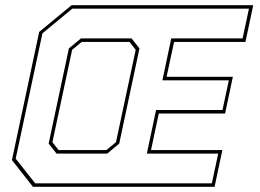

<svg xmlns="http://www.w3.org/2000/svg" viewBox="-20 -720 1001 740"><path d="M107 0 26 -103 131 -597 256 -700H956L926 -558.5H651L622 -424H877.5L847.5 -282.5H592L562 -141.5H837L807 0ZM198 -128 167.5 -166.5 245.5 -533.5 292 -572H487L517.5 -533.5L439.5 -166.5L393 -128ZM206 -141.5H390L427 -172L503 -528L479 -558.5H295L258 -528L182 -172ZM115.5 -13.5H430H435H440H796.5L821 -128H546L581.5 -296H837.5L862 -410.5H606L640 -572H915L939.5 -686.5H583H578H573H258.5L143.5 -591.5L40.5 -108.5Z"/></svg>

Font: Tourney Thin
Style: Italic
Weight: 100
Italic angle: -12°
Designer: Tyler Finck
Foundry: Etcetera Type Co
Version: Version 1.015